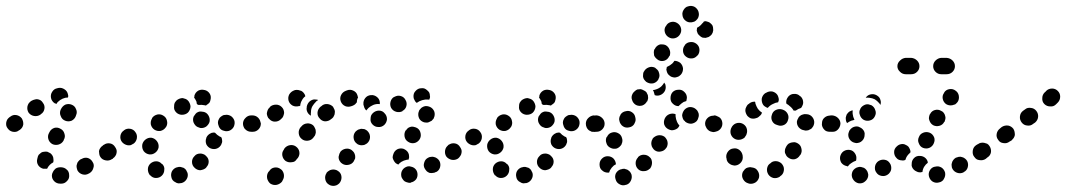

<svg xmlns="http://www.w3.org/2000/svg" viewBox="-48 -586 3576 644"><path d="M177 21Q185 13 184 2Q184 -4 182 -9Q180 -14 176 -17Q172 -21 167 -23Q161 -25 156 -25Q156 -25 155 -25H154Q149 -25 143 -23Q138 -21 135 -17Q131 -13 129 -8Q126 -3 126 3Q126 14 134 22Q142 30 154 30H155Q157 30 158 30Q169 30 177 21ZM263 -42Q258 -52 247 -56Q236 -59 226 -53L223 -52Q218 -49 215 -45Q211 -41 210 -35Q208 -30 209 -25Q210 -19 212 -14Q218 -4 229 -1Q240 2 250 -4L252 -5Q262 -11 265 -22Q269 -33 263 -42ZM77 -53Q77 -55 78 -57Q79 -63 82 -67Q86 -71 90 -74Q95 -77 100 -77Q106 -78 111 -77Q116 -75 121 -72Q125 -69 128 -64Q131 -59 131 -54Q132 -48 131 -43Q130 -42 130 -41Q124 -38 119 -33Q113 -27 110 -20Q107 -20 103 -20Q100 -20 97 -20Q86 -23 80 -32Q74 -42 77 -53ZM341 -71Q342 -77 341 -82Q340 -88 337 -92Q330 -101 319 -103Q308 -105 298 -99L296 -97Q291 -94 288 -89Q285 -85 284 -79Q284 -74 285 -69Q286 -63 289 -59Q295 -50 307 -48Q318 -46 327 -52L330 -54Q334 -57 337 -61Q340 -66 341 -71ZM127 -103Q137 -98 148 -101Q159 -104 165 -114L166 -117Q172 -127 168 -138Q165 -149 155 -154Q145 -160 134 -157Q123 -153 118 -143L117 -141Q111 -131 114 -120Q117 -109 127 -103ZM25 -189Q18 -198 7 -200Q-4 -202 -13 -195L-16 -193Q-20 -190 -23 -186Q-26 -181 -27 -176Q-28 -170 -27 -165Q-26 -160 -22 -155Q-19 -151 -15 -148Q-10 -145 -5 -144Q1 -143 6 -144Q11 -145 16 -149L18 -150Q28 -157 30 -168Q31 -179 25 -189ZM171 -181Q181 -177 192 -181Q202 -186 206 -196L207 -199Q212 -210 207 -220Q203 -231 192 -235Q182 -239 171 -235Q161 -230 156 -219L155 -217Q151 -206 156 -196Q160 -185 171 -181ZM96 -241Q93 -246 89 -249Q84 -252 79 -253Q73 -254 68 -252Q63 -251 58 -248L56 -247Q51 -243 48 -239Q45 -234 44 -229Q43 -223 44 -218Q45 -213 48 -208Q55 -199 66 -197Q77 -195 87 -201L89 -203Q99 -209 101 -221Q103 -232 96 -241ZM123 -258Q121 -269 127 -278Q133 -288 144 -290Q146 -291 148 -291Q159 -293 169 -286Q178 -280 180 -269Q181 -266 181 -264Q181 -262 180 -259Q171 -259 162 -255Q153 -251 146 -244Q143 -241 141 -237Q139 -238 138 -239Q136 -239 135 -240Q130 -243 127 -248Q124 -252 123 -258Z M581 -6Q579 -11 576 -16Q573 -20 568 -23Q563 -25 558 -26Q552 -27 547 -25H546Q535 -22 529 -12Q524 -2 527 9Q528 14 531 18Q535 23 540 25Q544 28 550 29Q555 29 560 28H561Q572 25 578 15Q584 5 581 -6ZM495 3Q499 -1 501 -6Q503 -11 503 -16Q504 -22 502 -27Q500 -32 496 -36H495Q487 -45 476 -45Q465 -45 456 -37Q448 -29 448 -18Q448 -7 455 2H456Q464 11 475 11Q487 11 495 3ZM643 -63Q640 -67 634 -69Q629 -71 624 -71Q618 -71 613 -69Q608 -67 605 -63L604 -62Q596 -54 596 -43Q596 -31 605 -23Q609 -19 614 -17Q619 -15 624 -15Q630 -16 635 -18Q640 -20 644 -24V-25Q652 -33 652 -44Q652 -55 643 -63ZM343 -73Q344 -78 343 -83Q341 -89 338 -93Q332 -103 321 -105Q309 -107 300 -100H299Q295 -96 292 -92Q289 -87 288 -82Q287 -77 288 -71Q289 -66 292 -61Q296 -57 300 -54Q305 -51 310 -50Q315 -49 321 -50Q326 -51 331 -54V-55Q336 -58 339 -63Q342 -67 343 -73ZM453 -68Q464 -67 473 -74Q482 -81 484 -92V-93Q485 -104 478 -113Q471 -122 460 -124Q449 -125 440 -118Q431 -111 429 -100V-99Q428 -88 434 -79Q441 -70 453 -68ZM694 -126Q692 -127 689 -128Q680 -133 673 -141Q673 -141 672 -141Q669 -142 666 -141Q662 -141 659 -139Q654 -137 650 -133Q646 -129 644 -124V-123Q640 -113 644 -102Q649 -92 659 -88Q664 -86 670 -86Q675 -86 680 -88Q685 -90 689 -94Q693 -98 695 -103V-104Q698 -109 697 -115Q697 -121 694 -126ZM406 -143Q400 -152 389 -154Q377 -156 368 -149L367 -148Q358 -142 356 -131Q354 -119 361 -110Q364 -106 369 -103Q374 -100 379 -99Q384 -98 390 -99Q395 -101 399 -104H400Q409 -111 411 -122Q413 -134 406 -143ZM796 -144Q807 -144 815 -152Q823 -160 823 -171Q823 -182 815 -190Q807 -198 796 -199H795Q783 -199 775 -190Q767 -182 767 -171Q767 -166 769 -161Q771 -155 775 -152Q779 -148 784 -146Q789 -144 795 -144ZM739 -172Q740 -183 732 -192Q725 -200 713 -201H712Q707 -201 702 -200Q697 -198 692 -194Q688 -191 686 -186Q683 -181 683 -175Q683 -170 685 -165Q686 -160 690 -155Q693 -151 698 -149Q703 -147 709 -146H710Q721 -145 730 -153Q738 -160 739 -172ZM470 -151Q480 -145 491 -147Q502 -150 508 -159L509 -160Q515 -170 512 -181Q510 -192 500 -198Q491 -204 480 -202Q468 -199 462 -190V-189Q456 -179 458 -168Q461 -157 470 -151ZM643 -161Q647 -164 650 -168Q654 -173 655 -178Q657 -189 651 -199Q645 -209 634 -211H633Q628 -212 622 -212Q617 -211 612 -208Q608 -205 605 -200Q601 -196 600 -190Q598 -179 604 -170Q610 -160 621 -158L622 -157Q627 -156 633 -157Q638 -158 643 -161ZM543 -209Q547 -205 552 -203Q557 -201 562 -201Q574 -201 582 -208Q590 -216 591 -228Q591 -233 589 -238Q587 -243 584 -247Q580 -252 575 -254Q570 -256 565 -257Q559 -257 554 -255Q549 -253 545 -250Q541 -246 538 -241Q536 -236 536 -231Q536 -230 536 -229Q535 -224 537 -218Q539 -213 543 -209ZM603 -259Q603 -260 604 -262Q604 -264 604 -265Q607 -276 617 -282Q627 -287 638 -284H639Q650 -281 656 -271Q661 -262 658 -251Q657 -245 654 -241Q650 -237 645 -234Q645 -233 644 -233Q643 -233 642 -232Q640 -233 639 -233H638Q629 -235 619 -234Q619 -234 618 -234Q617 -234 615 -235Q614 -236 612 -238Q612 -241 611 -245Q608 -252 603 -259Z M1085 -13Q1081 -16 1075 -17Q1070 -18 1065 -17Q1059 -16 1055 -13Q1050 -10 1047 -6V-5Q1041 4 1043 15Q1045 27 1055 33Q1059 36 1065 37Q1070 38 1075 37Q1081 36 1085 33Q1090 30 1093 25Q1099 15 1097 4Q1095 -7 1085 -13ZM904 -2Q903 -7 900 -12Q898 -16 893 -19Q884 -26 872 -24Q861 -22 855 -12L852 -9Q849 -4 848 1Q847 7 848 12Q849 17 852 22Q855 27 859 30Q864 33 869 34Q875 35 880 34Q885 33 890 30Q895 27 898 23L900 19Q903 14 904 9Q905 4 904 -2ZM1352 -6Q1351 -11 1348 -16Q1345 -20 1341 -23Q1336 -26 1331 -27Q1325 -29 1320 -28Q1308 -25 1302 -16Q1296 -7 1298 5Q1299 10 1302 14Q1305 19 1309 22Q1314 25 1319 26Q1324 28 1330 27V26Q1341 24 1348 15Q1354 6 1352 -6ZM1426 -46Q1423 -51 1419 -54Q1414 -58 1409 -59Q1404 -61 1399 -60Q1393 -60 1388 -57Q1378 -52 1375 -41Q1371 -30 1377 -20Q1380 -15 1384 -11Q1388 -8 1393 -6Q1399 -5 1404 -6Q1409 -6 1414 -9H1415Q1425 -14 1428 -25Q1431 -36 1426 -46ZM1143 -65Q1142 -70 1139 -75Q1136 -79 1131 -83Q1122 -89 1111 -87Q1100 -85 1093 -76V-75Q1090 -71 1089 -65Q1087 -60 1088 -55Q1089 -49 1092 -45Q1095 -40 1100 -37Q1109 -31 1120 -33Q1132 -35 1138 -44Q1141 -49 1143 -54Q1144 -59 1143 -65ZM1271 -68Q1274 -79 1284 -85Q1294 -90 1305 -87Q1310 -85 1314 -82Q1319 -78 1321 -74Q1324 -69 1324 -63Q1325 -58 1323 -53V-52Q1323 -52 1323 -51Q1323 -51 1323 -51Q1319 -50 1316 -50Q1306 -48 1298 -43Q1292 -39 1288 -34Q1283 -36 1279 -39Q1275 -43 1273 -47Q1270 -52 1269 -57Q1269 -63 1271 -68ZM944 -95Q935 -101 924 -99Q913 -97 906 -88L904 -84Q897 -75 899 -64Q901 -53 910 -46Q915 -43 920 -42Q925 -41 931 -42Q936 -42 941 -45Q945 -48 948 -53L951 -56Q958 -66 956 -77Q954 -88 944 -95ZM1494 -93Q1491 -97 1487 -100Q1482 -103 1477 -104Q1471 -105 1466 -104Q1461 -103 1456 -100V-99Q1447 -93 1445 -82Q1443 -70 1449 -61Q1452 -57 1457 -54Q1462 -51 1467 -50Q1472 -49 1478 -50Q1483 -51 1488 -54Q1497 -61 1499 -72Q1501 -83 1494 -93ZM1183 -148Q1179 -151 1174 -153Q1168 -154 1163 -154Q1158 -153 1153 -151Q1148 -148 1144 -144Q1137 -135 1138 -124Q1139 -112 1148 -105Q1152 -101 1157 -100Q1163 -98 1168 -99Q1174 -99 1178 -102Q1183 -104 1187 -109Q1194 -118 1193 -129Q1192 -140 1183 -148ZM1313 -149Q1307 -140 1309 -128Q1311 -117 1320 -111Q1330 -104 1341 -106Q1352 -108 1359 -118Q1365 -127 1363 -138Q1361 -150 1352 -156Q1347 -159 1342 -160Q1337 -162 1331 -161Q1326 -160 1321 -157Q1317 -154 1314 -149ZM1011 -147Q1011 -152 1008 -157Q1006 -162 1002 -166Q993 -173 982 -172Q970 -171 963 -162L960 -159Q953 -150 954 -139Q955 -127 964 -120Q972 -113 984 -114Q995 -115 1002 -123L1005 -127Q1009 -131 1010 -136Q1012 -141 1011 -147ZM827 -172Q826 -177 824 -182Q822 -187 818 -191Q814 -195 809 -197Q804 -199 798 -199Q797 -199 796 -199Q785 -198 777 -190Q769 -182 769 -171Q769 -160 777 -152Q785 -144 796 -144Q798 -144 800 -144Q811 -144 819 -152Q827 -160 827 -172ZM1241 -167Q1249 -175 1250 -186Q1250 -198 1242 -206Q1235 -215 1223 -215Q1212 -215 1203 -207Q1199 -203 1197 -199Q1195 -194 1195 -188Q1194 -183 1196 -177Q1198 -172 1202 -168Q1210 -160 1221 -160Q1232 -159 1241 -167ZM1369 -178Q1374 -175 1380 -175Q1385 -174 1390 -176Q1395 -178 1400 -181Q1404 -185 1407 -189V-190Q1412 -200 1409 -211Q1405 -222 1395 -227Q1391 -229 1385 -230Q1380 -231 1374 -229Q1369 -227 1365 -224Q1361 -220 1358 -216V-215Q1353 -205 1356 -194Q1359 -183 1369 -178ZM905 -207Q905 -212 903 -218Q901 -223 897 -227Q889 -235 878 -235Q866 -235 858 -228L856 -225Q852 -222 850 -217Q848 -212 847 -206Q847 -201 849 -196Q851 -190 855 -187Q863 -178 874 -178Q886 -178 894 -186L896 -188Q900 -191 902 -196Q904 -201 905 -207ZM1075 -208Q1076 -213 1074 -218Q1072 -223 1069 -228Q1061 -236 1050 -237Q1038 -238 1030 -230L1027 -228Q1018 -220 1017 -209Q1016 -197 1024 -189Q1031 -180 1042 -179Q1054 -179 1062 -186L1066 -189Q1070 -192 1072 -197Q1075 -202 1075 -208ZM985 -239Q988 -244 992 -247Q996 -250 1002 -252Q1007 -253 1012 -252Q1014 -252 1016 -252Q1017 -251 1019 -250Q1017 -249 1015 -248L1012 -245Q1005 -238 1000 -230Q995 -221 995 -210Q994 -204 995 -198Q987 -202 983 -210Q979 -218 981 -227Q981 -228 981 -229Q982 -234 985 -239ZM1312 -251Q1307 -261 1296 -264Q1285 -267 1275 -261H1274Q1265 -256 1262 -245Q1259 -234 1264 -224Q1270 -214 1281 -211Q1292 -208 1302 -213V-214Q1312 -219 1315 -230Q1318 -241 1312 -251ZM1171 -235Q1171 -236 1171 -236Q1170 -248 1177 -257Q1184 -266 1196 -267Q1207 -268 1216 -261Q1225 -254 1226 -243Q1226 -240 1226 -237Q1225 -237 1224 -237Q1214 -238 1204 -234Q1195 -230 1188 -224Q1184 -220 1180 -215Q1180 -215 1180 -215Q1180 -215 1180 -216Q1176 -220 1174 -225Q1172 -230 1171 -235ZM1116 -283Q1114 -282 1111 -281Q1101 -277 1096 -267Q1091 -257 1095 -246Q1099 -235 1110 -230Q1120 -226 1131 -230Q1132 -230 1134 -231Q1139 -233 1143 -236Q1146 -239 1149 -243Q1149 -248 1150 -252Q1151 -256 1153 -259Q1152 -261 1152 -262Q1152 -264 1151 -266Q1148 -277 1137 -282Q1127 -287 1116 -283ZM959 -232Q960 -242 965 -250Q969 -258 976 -263Q976 -263 976 -264Q976 -264 976 -264Q975 -269 971 -274Q968 -278 963 -281Q958 -283 953 -284Q948 -285 942 -284Q940 -283 939 -283Q928 -279 922 -269Q917 -259 920 -248Q923 -238 933 -232Q943 -227 954 -230Q955 -230 956 -230Q957 -231 958 -231Q958 -231 959 -231Q959 -231 959 -231Q959 -232 959 -232ZM1339 -261Q1338 -273 1346 -281Q1354 -290 1365 -290Q1371 -291 1376 -289Q1381 -287 1385 -283Q1389 -280 1392 -275Q1394 -270 1394 -264Q1395 -261 1394 -258Q1393 -255 1392 -252Q1390 -252 1388 -252Q1378 -253 1368 -250Q1358 -247 1350 -241Q1350 -241 1349 -242Q1349 -242 1348 -242Q1344 -246 1342 -251Q1339 -256 1339 -261Z M1738 -6Q1736 -11 1733 -16Q1730 -20 1725 -23Q1720 -25 1715 -26Q1709 -27 1704 -25H1703Q1692 -22 1686 -12Q1681 -2 1684 9Q1685 14 1688 18Q1692 23 1697 25Q1701 28 1707 29Q1712 29 1717 28H1718Q1729 25 1735 15Q1741 5 1738 -6ZM1652 3Q1656 -1 1658 -6Q1660 -11 1660 -16Q1661 -22 1659 -27Q1657 -32 1653 -36H1652Q1644 -45 1633 -45Q1622 -45 1613 -37Q1605 -29 1605 -18Q1605 -7 1612 2H1613Q1621 11 1632 11Q1644 11 1652 3ZM1800 -63Q1797 -67 1791 -69Q1786 -71 1781 -71Q1775 -71 1770 -69Q1765 -67 1762 -63L1761 -62Q1753 -54 1753 -43Q1753 -31 1762 -23Q1766 -19 1771 -17Q1776 -15 1781 -15Q1787 -16 1792 -18Q1797 -20 1801 -24V-25Q1809 -33 1809 -44Q1809 -55 1800 -63ZM1500 -73Q1501 -78 1500 -83Q1498 -89 1495 -93Q1489 -103 1478 -105Q1466 -107 1457 -100H1456Q1452 -96 1449 -92Q1446 -87 1445 -82Q1444 -77 1445 -71Q1446 -66 1449 -61Q1453 -57 1457 -54Q1462 -51 1467 -50Q1472 -49 1478 -50Q1483 -51 1488 -54V-55Q1493 -58 1496 -63Q1499 -67 1500 -73ZM1610 -68Q1621 -67 1630 -74Q1639 -81 1641 -92V-93Q1642 -104 1635 -113Q1628 -122 1617 -124Q1606 -125 1597 -118Q1588 -111 1586 -100V-99Q1585 -88 1591 -79Q1598 -70 1610 -68ZM1851 -126Q1849 -127 1846 -128Q1837 -133 1830 -141Q1830 -141 1829 -141Q1826 -142 1823 -141Q1819 -141 1816 -139Q1811 -137 1807 -133Q1803 -129 1801 -124V-123Q1797 -113 1801 -102Q1806 -92 1816 -88Q1821 -86 1827 -86Q1832 -86 1837 -88Q1842 -90 1846 -94Q1850 -98 1852 -103V-104Q1855 -109 1854 -115Q1854 -121 1851 -126ZM1563 -143Q1557 -152 1546 -154Q1534 -156 1525 -149L1524 -148Q1515 -142 1513 -131Q1511 -119 1518 -110Q1521 -106 1526 -103Q1531 -100 1536 -99Q1541 -98 1547 -99Q1552 -101 1556 -104H1557Q1566 -111 1568 -122Q1570 -134 1563 -143ZM1953 -144Q1964 -144 1972 -152Q1980 -160 1980 -171Q1980 -182 1972 -190Q1964 -198 1953 -199H1952Q1940 -199 1932 -190Q1924 -182 1924 -171Q1924 -166 1926 -161Q1928 -155 1932 -152Q1936 -148 1941 -146Q1946 -144 1952 -144ZM1896 -172Q1897 -183 1889 -192Q1882 -200 1870 -201H1869Q1864 -201 1859 -200Q1854 -198 1849 -194Q1845 -191 1843 -186Q1840 -181 1840 -175Q1840 -170 1842 -165Q1843 -160 1847 -155Q1850 -151 1855 -149Q1860 -147 1866 -146H1867Q1878 -145 1887 -153Q1895 -160 1896 -172ZM1627 -151Q1637 -145 1648 -147Q1659 -150 1665 -159L1666 -160Q1672 -170 1669 -181Q1667 -192 1657 -198Q1648 -204 1637 -202Q1625 -199 1619 -190V-189Q1613 -179 1615 -168Q1618 -157 1627 -151ZM1800 -161Q1804 -164 1807 -168Q1811 -173 1812 -178Q1814 -189 1808 -199Q1802 -209 1791 -211H1790Q1785 -212 1779 -212Q1774 -211 1769 -208Q1765 -205 1762 -200Q1758 -196 1757 -190Q1755 -179 1761 -170Q1767 -160 1778 -158L1779 -157Q1784 -156 1790 -157Q1795 -158 1800 -161ZM1700 -209Q1704 -205 1709 -203Q1714 -201 1719 -201Q1731 -201 1739 -208Q1747 -216 1748 -228Q1748 -233 1746 -238Q1744 -243 1741 -247Q1737 -252 1732 -254Q1727 -256 1722 -257Q1716 -257 1711 -255Q1706 -253 1702 -250Q1698 -246 1695 -241Q1693 -236 1693 -231Q1693 -230 1693 -229Q1692 -224 1694 -218Q1696 -213 1700 -209ZM1760 -259Q1760 -260 1761 -262Q1761 -264 1761 -265Q1764 -276 1774 -282Q1784 -287 1795 -284H1796Q1807 -281 1813 -271Q1818 -262 1815 -251Q1814 -245 1811 -241Q1807 -237 1802 -234Q1802 -233 1801 -233Q1800 -233 1799 -232Q1797 -233 1796 -233H1795Q1786 -235 1776 -234Q1776 -234 1775 -234Q1774 -234 1772 -235Q1771 -236 1769 -238Q1769 -241 1768 -245Q1765 -252 1760 -259Z M2070 -1Q2068 -6 2065 -10Q2061 -14 2056 -17Q2051 -19 2046 -20Q2040 -20 2035 -18H2034Q2024 -15 2018 -5Q2013 5 2017 16Q2020 27 2030 32Q2040 38 2051 34H2052Q2063 31 2068 20Q2073 10 2070 -1ZM1971 -15Q1967 -18 1965 -23Q1963 -28 1963 -34V-35Q1963 -46 1971 -54Q1979 -62 1990 -62Q2001 -62 2009 -55Q2017 -47 2018 -35Q2014 -33 2011 -31Q2003 -24 1998 -15Q1996 -11 1995 -7Q1994 -7 1993 -7Q1992 -7 1990 -7Q1985 -7 1980 -9Q1975 -11 1971 -15ZM2139 -40Q2139 -45 2137 -51Q2135 -56 2131 -59Q2123 -67 2111 -67Q2100 -67 2092 -59V-58Q2088 -54 2086 -49Q2084 -44 2084 -39Q2084 -33 2086 -28Q2088 -23 2092 -19Q2100 -11 2112 -12Q2123 -12 2131 -20H2132Q2135 -24 2137 -29Q2139 -35 2139 -40ZM2191 -110Q2190 -116 2187 -120Q2184 -125 2180 -128Q2175 -131 2170 -132Q2164 -133 2159 -132Q2154 -131 2149 -128Q2144 -125 2141 -121V-120Q2138 -116 2137 -110Q2136 -105 2137 -100Q2138 -94 2141 -90Q2144 -85 2148 -82Q2158 -75 2169 -78Q2180 -80 2186 -89L2187 -90Q2190 -94 2191 -100Q2192 -105 2191 -110ZM2000 -90Q2010 -85 2021 -88Q2031 -92 2037 -102V-103Q2042 -113 2038 -124Q2035 -135 2024 -140Q2014 -145 2003 -141Q1993 -138 1988 -127H1987Q1982 -117 1986 -106Q1989 -95 2000 -90ZM1931 -147Q1934 -145 1937 -144Q1939 -144 1941 -144Q1946 -143 1951 -144Q1957 -145 1961 -149Q1965 -152 1968 -157Q1971 -161 1972 -167Q1973 -177 1968 -186Q1962 -195 1952 -197Q1950 -198 1948 -198Q1946 -198 1944 -199Q1933 -198 1925 -190Q1917 -182 1917 -171Q1917 -164 1920 -158Q1922 -154 1925 -151Q1928 -148 1931 -147ZM2373 -171Q2373 -177 2371 -182Q2369 -187 2365 -191Q2361 -194 2356 -196Q2351 -199 2345 -198Q2333 -198 2325 -190Q2317 -182 2317 -171Q2317 -165 2320 -160Q2322 -155 2326 -151Q2329 -148 2334 -146Q2340 -143 2345 -143H2346Q2357 -144 2365 -152Q2373 -160 2373 -171ZM2216 -151Q2210 -149 2205 -149Q2199 -150 2195 -152Q2184 -157 2180 -168Q2177 -178 2182 -189Q2187 -199 2197 -203Q2208 -207 2218 -203Q2218 -199 2218 -196Q2219 -186 2223 -177Q2226 -170 2231 -165Q2229 -160 2225 -156Q2221 -153 2216 -151ZM2030 -179Q2031 -174 2034 -170Q2037 -165 2042 -162Q2051 -156 2063 -159Q2074 -161 2080 -171V-172Q2086 -181 2083 -192Q2081 -204 2071 -210Q2062 -216 2051 -213Q2039 -211 2033 -201V-200Q2030 -196 2029 -190Q2028 -185 2030 -179ZM2289 -180Q2293 -185 2294 -190Q2296 -195 2296 -200Q2296 -206 2293 -211Q2291 -216 2287 -219L2286 -220Q2278 -227 2266 -227Q2255 -226 2247 -217Q2244 -213 2242 -208Q2240 -203 2240 -198Q2241 -192 2243 -187Q2245 -182 2250 -179V-178Q2259 -171 2270 -171Q2281 -172 2289 -180ZM2201 -256V-257Q2201 -269 2208 -277Q2216 -285 2228 -285Q2239 -286 2247 -278Q2256 -270 2256 -258Q2256 -255 2255 -252Q2255 -250 2254 -247Q2250 -246 2245 -244Q2237 -239 2230 -232Q2229 -231 2228 -230Q2217 -230 2209 -238Q2201 -245 2201 -256ZM2085 -234Q2095 -229 2106 -232Q2117 -236 2122 -246H2123Q2125 -251 2126 -257Q2126 -262 2125 -267Q2123 -272 2120 -277Q2116 -281 2111 -283Q2106 -286 2101 -287Q2096 -287 2090 -286Q2085 -284 2081 -280Q2077 -277 2074 -272Q2068 -261 2072 -251Q2075 -240 2085 -234ZM2180 -309Q2182 -306 2184 -302Q2185 -298 2185 -294Q2185 -288 2183 -283Q2181 -278 2177 -274Q2171 -268 2163 -266Q2155 -264 2148 -267Q2147 -271 2146 -274Q2145 -279 2142 -284Q2147 -284 2152 -286Q2162 -289 2170 -296Q2176 -302 2180 -309ZM2110 -324Q2112 -319 2116 -315Q2119 -311 2124 -309Q2134 -304 2145 -307Q2156 -311 2161 -321V-322Q2164 -327 2164 -332Q2164 -338 2162 -343Q2161 -348 2157 -352Q2153 -356 2149 -359Q2138 -364 2128 -360Q2117 -356 2112 -346L2111 -345Q2109 -341 2109 -335Q2108 -330 2110 -324ZM2234 -375Q2230 -378 2225 -380Q2220 -382 2214 -382Q2214 -382 2214 -382Q2214 -382 2214 -382Q2211 -377 2207 -373Q2199 -366 2190 -362Q2189 -362 2189 -362Q2188 -360 2188 -357Q2187 -355 2187 -353Q2188 -347 2190 -342Q2192 -337 2196 -334Q2200 -330 2205 -328Q2211 -326 2216 -326Q2222 -327 2227 -329Q2231 -331 2235 -335L2236 -336Q2243 -344 2243 -356Q2242 -367 2234 -375ZM2146 -400Q2148 -395 2152 -391Q2156 -387 2161 -384Q2171 -379 2182 -383Q2192 -387 2197 -398H2198Q2202 -409 2198 -419Q2194 -430 2184 -435Q2179 -437 2174 -437Q2168 -438 2163 -436Q2158 -434 2154 -430Q2150 -426 2148 -421H2147Q2145 -416 2145 -410Q2145 -405 2146 -400ZM2288 -439Q2279 -446 2268 -445Q2256 -444 2249 -435V-434Q2242 -426 2243 -414Q2244 -403 2253 -396Q2262 -389 2273 -390Q2284 -391 2291 -400H2292Q2299 -409 2298 -421Q2297 -432 2288 -439ZM2195 -461Q2205 -455 2216 -458Q2227 -461 2233 -471Q2239 -481 2236 -492Q2233 -503 2223 -509Q2213 -515 2202 -512Q2191 -509 2186 -499L2185 -498Q2179 -489 2182 -478Q2185 -467 2195 -461ZM2342 -500Q2339 -505 2335 -508Q2331 -512 2326 -513Q2322 -514 2319 -515Q2316 -515 2313 -514Q2311 -510 2307 -507Q2301 -499 2292 -494Q2291 -494 2290 -493Q2289 -488 2289 -483Q2290 -479 2292 -474Q2295 -469 2299 -466Q2303 -462 2308 -460Q2313 -459 2319 -459Q2324 -460 2329 -462Q2334 -465 2338 -469Q2341 -473 2343 -478V-479Q2345 -484 2344 -489Q2344 -495 2342 -500ZM2247 -556Q2244 -552 2242 -547Q2240 -541 2241 -536Q2242 -524 2251 -517Q2259 -510 2271 -511Q2277 -512 2282 -514Q2287 -517 2290 -521Q2294 -525 2295 -530Q2297 -536 2296 -541Q2295 -552 2286 -560Q2278 -567 2266 -566Q2260 -565 2255 -563Q2250 -560 2247 -556Z M2498 9Q2499 3 2498 -2Q2497 -7 2494 -12Q2491 -17 2487 -20Q2482 -23 2477 -24Q2476 -24 2475 -24Q2470 -26 2465 -25Q2459 -24 2455 -22Q2450 -19 2447 -14Q2443 -10 2442 -5Q2439 6 2445 16Q2451 26 2462 29Q2463 29 2465 30Q2476 32 2486 26Q2495 20 2498 9ZM2577 -33Q2574 -38 2569 -41Q2564 -44 2559 -45Q2554 -46 2548 -45Q2543 -44 2539 -41Q2538 -40 2537 -39Q2532 -36 2529 -32Q2526 -27 2525 -22Q2524 -17 2525 -11Q2526 -6 2529 -1Q2535 8 2546 11Q2557 13 2567 7Q2568 6 2569 5Q2579 -1 2581 -13Q2583 -24 2577 -33ZM2400 -36Q2404 -33 2409 -32Q2415 -30 2420 -31Q2431 -33 2438 -42Q2445 -51 2443 -63Q2443 -63 2443 -64Q2441 -76 2432 -83Q2423 -90 2412 -88Q2401 -87 2394 -78Q2387 -69 2388 -58Q2388 -56 2389 -54Q2389 -49 2392 -44Q2395 -39 2400 -36ZM2628 -105Q2623 -108 2618 -109Q2612 -109 2607 -108Q2602 -107 2597 -104Q2593 -101 2590 -96L2589 -94Q2586 -89 2585 -84Q2584 -78 2585 -73Q2587 -68 2590 -63Q2593 -59 2598 -56Q2607 -50 2618 -52Q2629 -55 2635 -65L2637 -67Q2643 -77 2640 -88Q2638 -99 2628 -105ZM2404 -134Q2406 -129 2410 -125Q2414 -121 2419 -119Q2424 -117 2429 -117Q2435 -117 2440 -119Q2445 -121 2449 -124Q2452 -128 2455 -133L2456 -136Q2460 -146 2456 -157Q2452 -167 2441 -172Q2436 -174 2431 -174Q2425 -174 2420 -172Q2415 -170 2411 -166Q2407 -162 2405 -157L2404 -155Q2402 -150 2402 -144Q2402 -139 2404 -134ZM2367 -152Q2371 -156 2373 -161Q2375 -166 2375 -171Q2375 -177 2373 -182Q2371 -187 2367 -191Q2363 -194 2358 -196Q2353 -199 2348 -199L2345 -198Q2333 -198 2325 -190Q2317 -182 2318 -171Q2318 -159 2326 -151Q2334 -143 2345 -144H2348Q2353 -144 2358 -146Q2363 -148 2367 -152ZM2771 -171Q2771 -182 2763 -190Q2755 -198 2743 -199H2741Q2729 -199 2721 -191Q2713 -183 2713 -171Q2713 -160 2721 -152Q2729 -144 2740 -144H2743Q2754 -143 2762 -151Q2770 -159 2771 -171ZM2673 -154Q2677 -158 2680 -163Q2682 -167 2683 -173Q2684 -184 2677 -193Q2670 -202 2658 -203H2656Q2650 -204 2645 -202Q2640 -201 2635 -197Q2631 -194 2629 -189Q2626 -184 2625 -179Q2624 -168 2631 -159Q2639 -150 2650 -149L2652 -148Q2658 -148 2663 -149Q2668 -151 2673 -154ZM2595 -183Q2599 -194 2594 -204Q2589 -214 2578 -218L2575 -219Q2565 -222 2554 -217Q2544 -212 2541 -201Q2537 -190 2542 -180Q2547 -170 2558 -167L2561 -166Q2571 -162 2582 -167Q2592 -172 2595 -183ZM2452 -216Q2452 -211 2454 -206Q2456 -201 2459 -197Q2463 -193 2468 -190Q2473 -188 2478 -188Q2484 -188 2489 -190Q2494 -191 2498 -195L2500 -197Q2503 -199 2505 -202Q2506 -205 2508 -208Q2500 -213 2494 -221Q2489 -229 2486 -238Q2485 -241 2485 -244Q2484 -244 2484 -245Q2483 -245 2483 -245Q2477 -245 2472 -243Q2467 -241 2463 -237L2461 -236Q2457 -232 2455 -227Q2452 -222 2452 -216ZM2614 -215Q2609 -224 2601 -230Q2596 -235 2590 -238Q2588 -244 2590 -251Q2592 -257 2596 -262Q2604 -271 2615 -271Q2627 -272 2635 -264Q2636 -263 2638 -262Q2642 -258 2644 -253Q2646 -248 2646 -242Q2646 -237 2644 -233Q2642 -228 2639 -224Q2629 -221 2621 -215Q2621 -215 2621 -215Q2620 -215 2620 -215Q2619 -215 2618 -215Q2617 -215 2616 -215Q2615 -215 2614 -215ZM2518 -273Q2520 -274 2522 -275Q2532 -281 2543 -279Q2554 -276 2560 -267Q2563 -261 2564 -255Q2565 -249 2562 -243Q2553 -242 2544 -237Q2535 -233 2528 -225Q2528 -224 2528 -224Q2523 -225 2519 -228Q2515 -230 2512 -234Q2506 -243 2507 -255Q2509 -266 2518 -273Z M2864 5Q2865 -1 2863 -6Q2862 -11 2858 -16Q2855 -20 2850 -23Q2845 -25 2840 -26Q2834 -27 2829 -25Q2824 -24 2819 -20Q2815 -17 2812 -12Q2810 -8 2809 -2Q2808 9 2815 18Q2822 27 2833 29Q2845 30 2853 23Q2862 16 2864 5ZM3118 14Q3121 9 3122 4Q3123 -2 3122 -7Q3119 -18 3110 -24Q3100 -30 3089 -27H3088Q3077 -25 3071 -15Q3065 -5 3068 6Q3071 17 3080 23Q3090 29 3101 26Q3107 25 3111 22Q3116 19 3118 14ZM2929 0Q2934 -3 2937 -8Q2940 -12 2941 -17Q2942 -23 2941 -28Q2940 -34 2937 -38Q2931 -48 2920 -50Q2909 -52 2899 -46Q2894 -43 2891 -38Q2888 -34 2887 -28Q2886 -23 2887 -17Q2888 -12 2891 -8Q2897 2 2909 4Q2920 6 2929 0ZM3184 -8 3185 -9Q3195 -14 3198 -25Q3201 -36 3196 -46Q3193 -51 3189 -54Q3184 -58 3179 -59Q3174 -61 3168 -60Q3163 -59 3158 -57Q3153 -54 3150 -50Q3146 -45 3145 -40Q3143 -35 3144 -30Q3144 -24 3147 -19Q3153 -9 3164 -6Q3174 -3 3184 -8ZM3017 -17Q3013 -21 3011 -26Q3009 -31 3010 -36V-37Q3010 -48 3018 -56Q3026 -64 3038 -63Q3043 -63 3048 -61Q3053 -59 3057 -55Q3060 -52 3062 -48Q3064 -44 3064 -40Q3057 -35 3052 -27Q3047 -19 3046 -9Q3043 -9 3041 -8Q3039 -8 3036 -8Q3031 -8 3026 -11Q3021 -13 3017 -17ZM2770 -61Q2773 -73 2782 -79Q2792 -85 2803 -83Q2814 -81 2820 -71Q2826 -62 2824 -51V-50Q2824 -49 2824 -49Q2824 -48 2823 -47Q2814 -44 2806 -38Q2800 -34 2796 -28Q2795 -28 2794 -28Q2793 -28 2792 -29Q2781 -31 2774 -40Q2768 -50 2770 -61ZM2959 -56Q2951 -64 2951 -76Q2951 -87 2960 -95Q2964 -99 2969 -101Q2974 -103 2980 -103Q2985 -103 2990 -100Q2995 -98 2999 -94Q3002 -90 3004 -85Q3006 -81 3006 -75Q3004 -74 3003 -72Q2995 -65 2991 -56Q2990 -53 2989 -50Q2986 -48 2983 -48Q2981 -47 2978 -48Q2972 -48 2967 -50Q2962 -52 2959 -56ZM3258 -54Q3267 -61 3269 -72Q3271 -83 3264 -93Q3258 -102 3247 -104Q3235 -106 3226 -99Q3217 -93 3215 -82Q3213 -70 3219 -61Q3222 -56 3227 -54Q3231 -51 3237 -50Q3242 -49 3248 -50Q3253 -51 3257 -54ZM3048 -90Q3053 -88 3059 -88Q3064 -88 3069 -90Q3074 -92 3078 -96Q3082 -100 3084 -105Q3089 -116 3085 -126Q3080 -137 3070 -141Q3059 -145 3049 -141Q3038 -137 3034 -126Q3029 -115 3034 -105Q3038 -94 3048 -90ZM2813 -109Q2818 -107 2824 -106Q2829 -106 2835 -108Q2840 -110 2844 -114Q2848 -118 2850 -123Q2852 -128 2852 -133Q2853 -139 2851 -144Q2849 -149 2845 -153Q2841 -157 2836 -159Q2831 -162 2826 -162Q2820 -162 2815 -160Q2810 -158 2806 -154Q2802 -150 2800 -146V-145Q2795 -135 2799 -124Q2803 -114 2813 -109ZM2764 -170Q2764 -175 2762 -180Q2760 -185 2757 -190Q2753 -194 2748 -196Q2743 -198 2738 -198H2737Q2726 -199 2717 -191Q2709 -184 2709 -172Q2708 -167 2710 -162Q2712 -156 2716 -152Q2719 -148 2724 -146Q2729 -144 2735 -144Q2746 -143 2755 -151Q2763 -158 2764 -170ZM3069 -183Q3071 -177 3074 -173Q3077 -169 3082 -166Q3092 -161 3103 -164Q3114 -167 3119 -177H3120Q3122 -182 3123 -187Q3124 -193 3122 -198Q3121 -203 3117 -208Q3114 -212 3109 -214Q3099 -220 3088 -217Q3077 -214 3072 -204L3071 -203Q3069 -199 3068 -193Q3067 -188 3069 -183ZM2790 -196Q2791 -202 2795 -206Q2798 -210 2803 -213H2804Q2806 -214 2808 -215Q2810 -215 2812 -216Q2812 -215 2812 -214Q2811 -204 2814 -194Q2816 -189 2818 -184Q2813 -183 2807 -181Q2800 -178 2793 -173Q2793 -174 2793 -174Q2792 -175 2792 -175Q2789 -180 2789 -186Q2788 -191 2790 -196ZM2849 -184Q2859 -179 2870 -182Q2881 -185 2886 -195Q2892 -206 2888 -216Q2885 -227 2875 -233Q2870 -235 2865 -236Q2860 -237 2854 -235Q2849 -233 2845 -230Q2841 -227 2838 -222V-221Q2832 -211 2836 -201Q2839 -190 2849 -184ZM3125 -237Q3130 -234 3135 -233Q3140 -232 3146 -233Q3151 -234 3156 -236Q3160 -239 3164 -244Q3170 -253 3168 -265Q3166 -276 3157 -282Q3148 -289 3136 -287Q3125 -285 3119 -276V-275Q3112 -266 3114 -255Q3116 -244 3125 -237ZM2857 -260Q2864 -269 2876 -270Q2887 -271 2896 -264Q2903 -259 2905 -251Q2908 -243 2905 -234Q2903 -238 2900 -241Q2894 -248 2886 -253Q2878 -257 2868 -258Q2862 -259 2856 -258Q2856 -259 2857 -259Q2857 -259 2857 -260ZM3036 -364Q3036 -375 3028 -383Q3020 -391 3008 -392H2990Q2979 -391 2971 -383Q2962 -375 2962 -364Q2962 -353 2971 -345Q2979 -337 2990 -337H3008Q3020 -337 3028 -345Q3036 -353 3036 -364ZM3155 -364Q3155 -375 3147 -383Q3139 -391 3127 -392H3109Q3098 -391 3090 -383Q3082 -375 3082 -364Q3082 -353 3090 -345Q3098 -337 3109 -337H3127Q3139 -337 3147 -345Q3155 -353 3155 -364Z M3271 -96Q3268 -101 3263 -104Q3258 -106 3253 -107Q3248 -108 3242 -107Q3237 -106 3233 -103L3226 -98Q3222 -95 3219 -90Q3216 -86 3215 -80Q3214 -75 3215 -70Q3216 -64 3220 -60Q3226 -50 3237 -49Q3249 -47 3258 -53L3264 -58Q3274 -64 3276 -76Q3277 -87 3271 -96ZM3356 -133Q3356 -139 3355 -144Q3354 -149 3351 -154Q3344 -163 3333 -165Q3321 -166 3312 -160L3306 -155Q3297 -148 3295 -137Q3293 -126 3300 -117Q3306 -107 3318 -106Q3329 -104 3338 -111L3345 -115Q3349 -119 3352 -123Q3355 -128 3356 -133ZM3428 -214Q3421 -223 3410 -224Q3398 -226 3390 -219L3383 -214Q3374 -207 3373 -195Q3372 -184 3379 -175Q3386 -166 3397 -165Q3409 -163 3418 -171L3424 -175Q3433 -183 3434 -194Q3435 -205 3428 -214ZM3500 -281Q3492 -289 3481 -289Q3469 -289 3461 -281Q3459 -278 3456 -276Q3448 -268 3448 -257Q3447 -245 3455 -237Q3463 -229 3475 -229Q3486 -228 3494 -236Q3497 -239 3500 -242Q3508 -250 3508 -262Q3508 -273 3500 -281Z"/></svg>

Font: FRB American Cursive Guidelines Dotted Ultra
Style: Bold Italic
Weight: 1000
Italic angle: -25°
Version: Version 2.0;Modular Font Editor K font №1